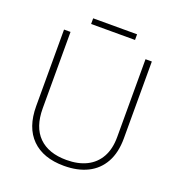

<svg xmlns="http://www.w3.org/2000/svg" viewBox="-148 -953 1011 1085"><g transform="rotate(20 358.0 -410.0)"><path d="M622 -252Q622 -166 589.5 -107.5Q557 -49 497.5 -19.5Q438 10 356 10Q231 10 162.5 -58Q94 -126 94 -254V-714H133V-255Q133 -142 191.5 -84Q250 -26 358 -26Q428 -26 478.5 -51Q529 -76 556.5 -125Q584 -174 584 -246V-714H622ZM491 -830V-796H227V-830Z"/></g></svg>

Font: Noto Sans Hebrew ExtraLight
Style: Regular
Weight: 250
Designer: Monotype Design Team
Foundry: Monotype Imaging Inc.
Version: Version 2.003